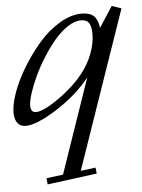

<svg xmlns="http://www.w3.org/2000/svg" viewBox="-58 -501 595 807"><g transform="rotate(-5 239.0 -97.0)"><path d="M40 11.2Q18.1 11.2 5.9 -4.4Q-6.3 -20 -6.3 -49.3Q-6.3 -83 11.2 -132.6Q28.8 -182.1 60.8 -234.9Q92.8 -287.6 132.1 -333.5Q171.4 -379.4 220.2 -408.9Q269 -438.5 315.4 -438.5Q349.6 -438.5 366.2 -422.4Q382.8 -406.2 387.2 -372.1L443.8 -459.5L483.9 -445.8L253.9 219.7L316.9 211.4L319.8 236.8L110.4 264.2L107.9 237.8L178.2 229L315.4 -169.4Q258.3 -97.7 172.1 -43.2Q85.9 11.2 40 11.2ZM87.9 -43Q119.1 -43 182.9 -87.4Q246.6 -131.8 288.6 -183.6Q320.3 -223.1 336.7 -266.8Q353 -310.5 353 -348.1Q353 -380.9 343.3 -395.8Q333.5 -410.6 310.1 -410.6Q283.2 -410.6 252.9 -390.6Q222.7 -370.6 196.3 -339.1Q169.9 -307.6 145.5 -268.8Q121.1 -230 103.8 -192.4Q86.4 -154.8 76.2 -122.6Q65.9 -90.3 65.9 -72.3Q65.9 -43 87.9 -43Z"/></g></svg>

Font: Elstob 14pt
Style: Italic
Weight: 400
Italic angle: -20°
Designer: Peter S. Baker
Version: Version 1.015